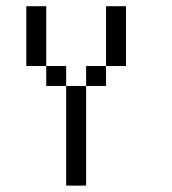

<svg xmlns="http://www.w3.org/2000/svg" viewBox="-20 -582 540 602"><path d="M312.5 -562.5H375V-375H312.5ZM250 -375H312.5V-312.5H250ZM187.5 -312.5H250V0H187.5ZM125 -375H187.5V-312.5H125ZM62.5 -562.5H125V-375H62.5Z"/></svg>

Font: Pixel Operator Mono
Style: Regular
Weight: 400
Monospace: yes
Designer: Jayvee Enaguas (HarvettFox96)
Version: 2016.04.25